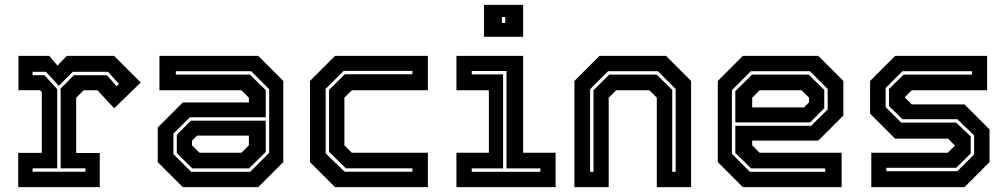

<svg xmlns="http://www.w3.org/2000/svg" viewBox="-20 -770 4146 790"><path d="M55 0V-141H152V-391.5L144.5 -399H56V-540H182.5L216.5 -500L255 -540H449.5L559 -430.5L450 -324.5L381 -398.5H324L293.5 -368V-140.5H390.5V0ZM114 -63.5H331.5V-77.5H229.5V-406L284 -460.5H419.5L459.5 -415.5L469.5 -424.5L424.5 -474.5H279.5L222 -417L169 -474.5H114V-460.5H163L215.5 -403V-77.5H114Z M732 0 629 -103V-245.5L732 -348.5H1004V-368L973.5 -398.5H636V-540H1042.5L1145.5 -437V-103L1042.5 0ZM771.5 -77 707.5 -140V-215.5L765.5 -273.5H1073.5V-145L1004.5 -77ZM766.5 -63H1009.5L1087.5 -141V-403L1013.5 -477H703.5V-463H1008.5L1073.5 -399V-287.5H761.5L693.5 -220.5V-136ZM801 -141.5H973.5L1004 -172V-212H791L770 -191V-172Z M1358.5 0 1255.5 -103V-437L1358.5 -540H1740.5V-398.5H1427.5L1397 -368V-172L1427.5 -141.5H1740.5V0ZM1398 -63.5H1677V-77.5H1403L1334 -145.5V-400.5L1399 -464.5H1677V-478.5H1394L1320 -404.5V-139Z M1971.5 -618.5V-750H2132.5V-618.5ZM2045 -676H2059V-700H2045ZM1858 0V-141.5H1991.5V-398.5H1858V-540H2132.5V-141.5H2266V0ZM1921 -63H2203.5V-77H2064V-478H1921V-464H2050V-77H1921Z M2343.5 0V-437L2446.5 -540H2720.5L2823.5 -437V0H2682.5V-368L2652 -398.5H2515L2484.5 -368V0ZM2408 -63H2422V-399L2487 -463H2682L2746 -400V-63H2760V-404L2687 -477H2482L2408 -403Z M3347 -540 3450 -437V-294.5L3347 -191.5H3075V-172L3105.5 -141.5H3443V0H3036.5L2933.5 -103V-437L3036.5 -540ZM3307.5 -463 3371.5 -400V-324.5L3313.5 -266.5H3005.5V-395L3074.5 -463ZM3312.5 -477H3069.5L2991.5 -399V-137L3065.5 -63H3375.5V-77H3070.5L3005.5 -141V-252.5H3317.5L3385.5 -319.5V-404ZM3278 -398.5H3105.5L3075 -368V-328H3288L3309 -349V-368Z M3565 0V-141.5H3880L3910.5 -172V-169.5L3881 -199.5H3663L3560 -302.5V-437L3663 -540H4041.5V-398.5H3731.5L3701 -368V-371L3731.5 -340.5H3948.5L4051.5 -237.5V-103L3948.5 0ZM3627 -65.5H3919L3988 -134.5V-213L3919 -279.5H3693L3638 -333.5V-404L3698 -463H3979.5V-477H3693L3624 -408V-329.5L3688 -265.5H3914L3974 -209V-138.5L3914 -79.5H3627Z"/></svg>

Font: Tourney Thin
Style: Bold
Weight: 700
Version: Version 1.015